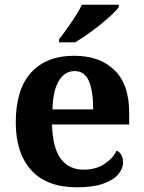

<svg xmlns="http://www.w3.org/2000/svg" viewBox="-20 -786 611 816"><path d="M306 10Q179 10 113 -62.5Q47 -135 47 -265Q47 -406 112 -477.5Q177 -549 295 -549Q404 -549 466.5 -488Q529 -427 529 -308V-257H201Q204 -157 238.5 -111Q273 -65 335 -65Q387 -65 423 -88.5Q459 -112 476 -146Q490 -139 496.5 -126.5Q503 -114 503 -97Q503 -69 482 -44.5Q461 -20 417.5 -5Q374 10 306 10ZM376 -321Q376 -398 358 -441Q340 -484 297 -484Q255 -484 230 -442.5Q205 -401 203 -321ZM231 -619Q246 -638 264.5 -664Q283 -690 300.5 -717Q318 -744 328 -766H485V-756Q476 -743 454.5 -723Q433 -703 406 -681Q379 -659 351 -639.5Q323 -620 299 -606H231Z"/></svg>

Font: Noto Serif Test
Style: Regular
Weight: 400
Version: Version 1.000